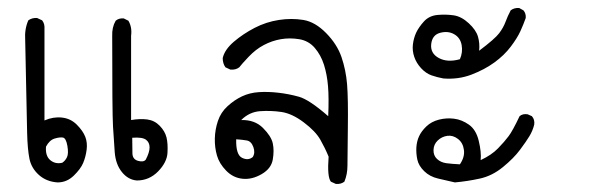

<svg xmlns="http://www.w3.org/2000/svg" viewBox="-20 -284 1540 487"><path d="M126 178.7Q97.7 176.8 78.6 159.7Q59.6 142.6 54.7 118.7Q49.8 94.7 48.8 52.7Q47.9 10.7 43.9 -182.6Q42 -210 51.8 -232.4Q61.5 -239.3 74.2 -238.3L86.9 -232.4Q93.8 -223.6 92.8 -210.9V21.5Q115.2 11.7 137.2 14.2Q159.2 16.6 174.8 32.2Q190.4 47.9 196.3 63Q202.1 78.1 199.7 96.2Q197.3 114.3 190.9 129.4Q184.6 144.5 167 161.6Q149.4 178.7 126 178.7ZM327.1 173.8Q304.7 171.9 289.1 152.3Q273.4 132.8 271 102.1Q268.6 71.3 266.6 36.1Q264.6 1 264.6 -192.4Q263.7 -214.8 273.4 -231.4Q281.2 -238.3 293.9 -237.3L305.7 -231.4Q315.4 -214.8 312.5 -193.4V20.5Q335 16.6 353.5 19Q372.1 21.5 385.3 35.2Q398.4 48.8 402.3 64.5Q406.2 80.1 404.8 104Q403.3 127.9 380.9 150.9Q358.4 173.8 327.1 173.8ZM137.7 128.9Q145.5 124 149.9 114.7Q154.3 105.5 150.9 85.9Q147.5 66.4 139.6 64.9Q131.8 63.5 118.7 67.4Q105.5 71.3 96.7 87.9Q94.7 111.3 107.4 122.1Q120.1 132.8 137.7 128.9ZM349.6 121.1Q359.4 102.5 359.4 89.8Q359.4 77.1 350.1 70.3Q340.8 63.5 315.4 65.4Q315.4 90.8 315.9 105.5Q316.4 120.1 330.1 124Q343.8 127.9 349.6 121.1Z M832 182.6 819.3 176.8Q809.6 165 813.5 113.3Q804.7 91.8 792.5 70.3Q780.3 48.8 750.5 26.4Q720.7 3.9 693.8 0Q667 -3.9 639.6 -2Q612.3 0 591.8 20.5Q626 19.5 647 40.5Q668 61.5 671.9 79.6Q675.8 97.7 671.9 120.6Q668 143.6 643.6 157.7Q619.1 171.9 595.2 169.4Q571.3 167 553.7 148.9Q536.1 130.9 530.3 110.4Q524.4 89.8 524.9 67.4Q525.4 44.9 532.7 22.9Q540 1 557.1 -14.6Q574.2 -30.3 593.8 -39.6Q613.3 -48.8 636.7 -50.3Q660.2 -51.8 686 -48.8Q711.9 -45.9 738.3 -38.6Q764.6 -31.2 812.5 10.7Q814.5 -36.1 812 -65.4Q809.6 -94.7 801.8 -119.6Q793.9 -144.5 778.3 -162.6Q762.7 -180.7 738.8 -184.6Q714.8 -188.5 692.4 -184.6Q669.9 -180.7 649.4 -169.9Q628.9 -159.2 610.8 -140.1Q592.8 -121.1 586.9 -113.3Q578.1 -106.4 564.5 -107.4L551.8 -113.3Q544.9 -123 544.9 -136.7Q549.8 -158.2 573.2 -178.2Q596.7 -198.2 626 -213.4Q655.3 -228.5 687.5 -233.4Q719.7 -238.3 749.5 -233.4Q779.3 -228.5 807.1 -200.2Q835 -171.9 846.2 -139.2Q857.4 -106.4 860.4 -69.8Q863.3 -33.2 862.3 40.5Q861.3 114.3 861.3 136.2Q861.3 158.2 853.5 176.8Q844.7 183.6 832 182.6ZM621.1 114.3Q627.9 103.5 622.6 88.9Q617.2 74.2 606 72.3Q594.7 70.3 579.1 69.3Q578.1 108.4 593.8 116.2Q609.4 124 621.1 114.3Z M1133.8 178.7Q1112.3 173.8 1091.3 168.9Q1070.3 164.1 1056.2 150.4Q1042 136.7 1038.6 121.1Q1035.2 105.5 1036.1 89.8Q1037.1 74.2 1043 61.5Q1048.8 48.8 1061.5 36.6Q1074.2 24.4 1093.3 19.5Q1112.3 14.6 1131.8 17.1Q1151.4 19.5 1169.4 32.2Q1187.5 44.9 1194.3 73.2Q1201.2 101.6 1199.2 122.1Q1226.6 109.4 1243.2 92.3Q1259.8 75.2 1270 61.5Q1280.3 47.9 1297.9 10.7Q1305.7 3.9 1318.4 5.9L1329.1 10.7Q1336.9 19.5 1335 32.2Q1331.1 47.9 1322.8 61.5Q1314.5 75.2 1298.8 96.2Q1283.2 117.2 1255.9 139.6Q1228.5 162.1 1197.3 168.9Q1166 175.8 1133.8 178.7ZM1146.5 132.8Q1159.2 114.3 1156.7 96.2Q1154.3 78.1 1141.6 68.4Q1128.9 58.6 1114.7 60.5Q1100.6 62.5 1090.3 72.3Q1080.1 82 1079.6 96.2Q1079.1 110.4 1088.4 119.1Q1097.7 127.9 1111.8 129.9Q1126 131.8 1146.5 132.8ZM1104.5 -85Q1088.9 -87.9 1074.7 -92.8Q1060.5 -97.7 1048.3 -110.8Q1036.1 -124 1030.8 -139.6Q1025.4 -155.3 1027.3 -171.4Q1029.3 -187.5 1035.6 -201.2Q1042 -214.8 1055.2 -229.5Q1068.4 -244.1 1089.8 -246.1Q1111.3 -248 1130.9 -245.1Q1150.4 -242.2 1168.9 -225.1Q1187.5 -208 1192.4 -190.9Q1197.3 -173.8 1195.3 -155.3Q1235.4 -185.5 1246.1 -199.7Q1256.8 -213.9 1262.2 -228.5Q1267.6 -243.2 1275.4 -257.8Q1284.2 -264.6 1296.9 -263.7L1307.6 -257.8Q1314.5 -250 1313.5 -238.3Q1307.6 -221.7 1299.8 -204.6Q1292 -187.5 1275.4 -165.5Q1258.8 -143.6 1233.9 -125.5Q1209 -107.4 1175.8 -94.7Q1142.6 -82 1104.5 -85ZM1146.5 -133.8Q1154.3 -151.4 1150.9 -169.9Q1147.5 -188.5 1131.8 -197.3Q1116.2 -206.1 1096.2 -200.7Q1076.2 -195.3 1073.7 -171.9Q1071.3 -148.4 1093.3 -136.7Q1115.2 -125 1146.5 -133.8Z"/></svg>

Font: JasonHandwriting2
Style: Regular
Weight: 400
Version: Version 1.05.10